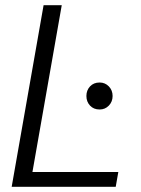

<svg xmlns="http://www.w3.org/2000/svg" viewBox="-20 -720 544 740"><path d="M25 0 148 -700H218L105 -57H436L426 0ZM364 -298Q341 -298 327 -313Q313 -328 313 -350Q313 -372 327 -387Q341 -402 364 -402Q385 -402 399.5 -387Q414 -372 414 -350Q414 -328 399.5 -313Q385 -298 364 -298Z"/></svg>

Font: DM Sans 28pt Light
Style: Italic
Weight: 300
Italic angle: -10°
Version: Version 4.004;gftools[0.9.30]